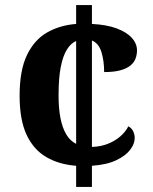

<svg xmlns="http://www.w3.org/2000/svg" viewBox="-20 -734 599 754"><path d="M279 -83Q212 -88 162 -117Q112 -146 84.5 -204.5Q57 -263 57 -358Q57 -458 86 -518Q115 -578 165 -606.5Q215 -635 279 -640V-714H341V-640Q399 -637 438 -622.5Q477 -608 497.5 -585.5Q518 -563 518 -536Q518 -520 512.5 -504.5Q507 -489 492.5 -477Q478 -465 453 -458Q428 -451 389 -451Q389 -494 378.5 -529Q368 -564 341 -575V-157Q375 -158 403 -169Q431 -180 452 -198Q473 -216 484 -238Q497 -231 503 -218.5Q509 -206 509 -192Q509 -169 491 -145.5Q473 -122 436 -104.5Q399 -87 341 -83V0H279ZM279 -573Q258 -564 242.5 -539Q227 -514 218.5 -470.5Q210 -427 210 -359Q210 -308 217.5 -270Q225 -232 240 -206.5Q255 -181 279 -169Z"/></svg>

Font: Noto Serif Thai
Style: Regular
Weight: 400
Designer: Monotype Design Team
Foundry: Monotype Imaging Inc.
Version: Version 2.001